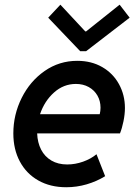

<svg xmlns="http://www.w3.org/2000/svg" viewBox="-20 -787 578 815"><path d="M36.6 -220.7Q36.6 -300.3 72 -371.3Q107.4 -442.4 169.4 -485.6Q231.4 -528.8 308.1 -528.8Q368.2 -528.8 414.1 -502.2Q460 -475.6 485.1 -429.7Q510.3 -383.8 510.3 -328.6Q510.3 -302.7 504.2 -272.5Q498 -242.2 489.3 -220.7H137.7Q139.2 -181.6 154.5 -151.9Q169.9 -122.1 198.2 -105.5Q226.6 -88.9 265.1 -88.9Q299.3 -88.9 332.8 -100.8Q366.2 -112.8 389.6 -132.3L426.3 -39.1Q390.6 -17.1 348.1 -4.6Q305.7 7.8 261.2 7.8Q193.4 7.8 142.6 -21Q91.8 -49.8 64.2 -101.6Q36.6 -153.3 36.6 -220.7ZM403.3 -302.2Q406.7 -315.9 406.7 -329.6Q406.7 -358.4 393.6 -381.3Q380.4 -404.3 356.7 -417.5Q333 -430.7 302.2 -430.7Q250 -430.7 209.5 -394.5Q168.9 -358.4 149.9 -302.2ZM184.6 -711.9 236.3 -767.1 341.8 -653.8H345.7L487.8 -767.1L530.3 -711.9L345.7 -569.8H320.3Z"/></svg>

Font: Reddit Sans Vanilla SemiBold
Style: Italic
Weight: 600
Italic angle: -11.25°
Designer: Stephen Hutchings
Version: Version 1.013